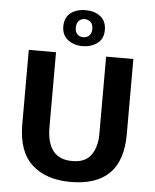

<svg xmlns="http://www.w3.org/2000/svg" viewBox="-58 -902 777 962"><g transform="rotate(5 330.5 -421.0)"><path d="M67 -630H204V-253Q204 -175 235.5 -134.5Q267 -94 333 -94Q398 -94 427 -135Q456 -176 456 -241V-630H593V-251Q593 -119 527.5 -54Q462 11 333 11Q209 11 138 -54Q67 -119 67 -256ZM229 -762Q229 -807 258.5 -830Q288 -853 333 -853Q379 -853 408.5 -830Q438 -807 438 -762Q438 -717 406.5 -694.5Q375 -672 333 -672Q290 -672 259.5 -695.5Q229 -719 229 -762ZM292 -762Q292 -741 303 -729Q314 -717 333 -717Q352 -717 363.5 -729Q375 -741 375 -762Q375 -784 363 -796Q351 -808 333 -808Q315 -808 303.5 -796Q292 -784 292 -762Z"/></g></svg>

Font: Mukta Mahee
Style: Bold
Weight: 700
Designer: Shuchita Grover, Noopur Datye, Girish Dalvi, Yashodeep Gholap
Foundry: Ek Type
Version: Version 2.538;PS 1.000;hotconv 16.6.51;makeotf.lib2.5.65220;